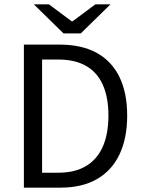

<svg xmlns="http://www.w3.org/2000/svg" viewBox="-20 -861 655 881"><path d="M89.6 0V-656.3H254.1Q354.9 -656.3 423.8 -618.4Q492.7 -580.5 528.1 -507.7Q563.6 -434.9 563.6 -330.8Q563.6 -226.6 528.4 -152.6Q493.3 -78.5 425 -39.2Q356.7 0 257.8 0ZM173.1 -68.5H247.7Q324.5 -68.5 375.6 -99.6Q426.8 -130.7 452.1 -189.1Q477.5 -247.5 477.5 -330.8Q477.5 -413.5 452.1 -471.1Q426.8 -528.6 375.6 -558.2Q324.5 -587.8 247.7 -587.8H173.1ZM271.6 -707.6 135.3 -841H204.6L309 -763.3H313L417.5 -841H486.8L350.5 -707.6Z"/></svg>

Font: Source Sans 3
Style: Regular
Weight: 200
Designer: Paul D. Hunt
Foundry: Adobe
Version: Version 3.046;hotconv 1.0.118;makeotfexe 2.5.65603